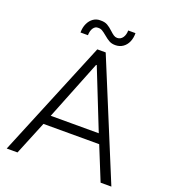

<svg xmlns="http://www.w3.org/2000/svg" viewBox="-156 -998 988 1113"><g transform="rotate(20 337.5 -442.0)"><path d="M311.5 -719.7H363.3L660.2 0H593.8L509.8 -207H166L81.1 0H14.6ZM273.4 -883.8Q298.3 -884.3 315.2 -874.8Q332 -865.2 350.6 -847.7Q364.7 -834.5 374.8 -827.9Q384.8 -821.3 396.5 -821.3Q418 -821.8 430.2 -839.6Q442.4 -857.4 442.4 -883.8H487.3Q487.8 -854 477.3 -829.8Q466.8 -805.7 446.8 -792Q426.8 -778.3 400.4 -778.3Q378.4 -778.3 362.8 -786.9Q347.2 -795.4 327.1 -812.5Q310.1 -826.7 299.1 -833Q288.1 -839.4 274.4 -838.9Q255.9 -839.8 244.4 -823Q232.9 -806.2 232.4 -778.3H186.5Q186.5 -809.6 197.8 -833.7Q209 -857.9 228.5 -871.3Q248 -884.8 273.4 -883.8ZM485.8 -265.6 339.8 -632.8H335.9L189.5 -265.6Z"/></g></svg>

Font: Reddit Sans Chocolate Light
Style: Regular
Weight: 300
Designer: Stephen Hutchings
Foundry: Reddit
Version: Version 1.013